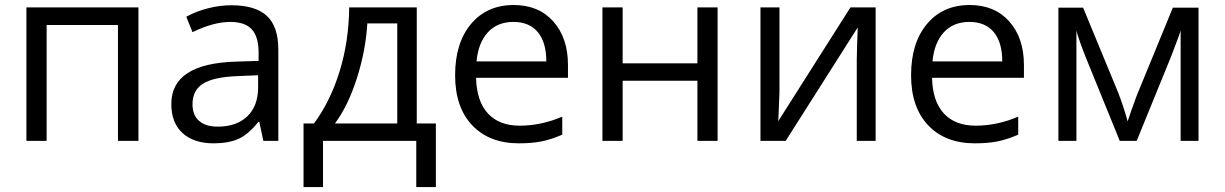

<svg xmlns="http://www.w3.org/2000/svg" viewBox="-20 -565 4914 770"><path d="M167 0H85.9V-535.2H535.2V0H453.1V-464.8H167Z M1036.1 0 1020 -76.2H1016.1Q976.1 -25.9 936.3 -8.1Q896.5 9.8 836.9 9.8Q757.3 9.8 712.2 -31.2Q667 -72.3 667 -147.9Q667 -310.1 926.3 -317.9L1017.1 -320.8V-354Q1017.1 -417 990 -447Q962.9 -477.1 903.3 -477.1Q836.4 -477.1 752 -436L727.1 -498Q766.6 -519.5 813.7 -531.7Q860.8 -543.9 908.2 -543.9Q1003.9 -543.9 1050 -501.5Q1096.2 -459 1096.2 -365.2V0ZM853 -57.1Q928.7 -57.1 971.9 -98.6Q1015.1 -140.1 1015.1 -214.8V-263.2L934.1 -259.8Q837.4 -256.3 794.7 -229.7Q752 -203.1 752 -147Q752 -103 778.6 -80.1Q805.2 -57.1 853 -57.1Z M1728 185.1H1649.4V0H1275.4V185.1H1197.3V-69.8H1239.3Q1304.7 -158.7 1341.8 -278.3Q1378.9 -397.9 1380.4 -535.2H1651.4V-69.8H1728ZM1573.2 -69.8V-471.2H1453.1Q1446.8 -362.8 1411.4 -251.7Q1376 -140.6 1323.2 -69.8Z M2061 9.8Q1942.4 9.8 1873.8 -62.5Q1805.2 -134.8 1805.2 -263.2Q1805.2 -392.6 1868.9 -468.8Q1932.6 -544.9 2040 -544.9Q2140.6 -544.9 2199.2 -478.8Q2257.8 -412.6 2257.8 -304.2V-252.9H1889.2Q1891.6 -158.7 1936.8 -109.9Q1981.9 -61 2064 -61Q2150.4 -61 2234.9 -97.2V-24.9Q2191.9 -6.3 2153.6 1.7Q2115.2 9.8 2061 9.8ZM2039.1 -477.1Q1974.6 -477.1 1936.3 -435.1Q1897.9 -393.1 1891.1 -318.8H2170.9Q2170.9 -395.5 2136.7 -436.3Q2102.5 -477.1 2039.1 -477.1Z M2477.1 -535.2V-311H2776.9V-535.2H2857.9V0H2776.9V-241.2H2477.1V0H2396V-535.2Z M3106 -535.2V-195.8L3102.5 -106.9L3101.1 -79.1L3390.6 -535.2H3491.7V0H3416V-327.1L3417.5 -391.6L3419.9 -455.1L3130.9 0H3029.8V-535.2Z M3889.6 9.8Q3771 9.8 3702.4 -62.5Q3633.8 -134.8 3633.8 -263.2Q3633.8 -392.6 3697.5 -468.8Q3761.2 -544.9 3868.7 -544.9Q3969.2 -544.9 4027.8 -478.8Q4086.4 -412.6 4086.4 -304.2V-252.9H3717.8Q3720.2 -158.7 3765.4 -109.9Q3810.5 -61 3892.6 -61Q3979 -61 4063.5 -97.2V-24.9Q4020.5 -6.3 3982.2 1.7Q3943.8 9.8 3889.6 9.8ZM3867.7 -477.1Q3803.2 -477.1 3764.9 -435.1Q3726.6 -393.1 3719.7 -318.8H3999.5Q3999.5 -395.5 3965.3 -436.3Q3931.2 -477.1 3867.7 -477.1Z M4502.4 -78.1 4517.6 -123.5 4538.6 -181.2 4683.6 -534.2H4786.6V0H4714.8V-441.9L4705.1 -413.6L4676.8 -338.9L4538.6 0H4470.7L4332.5 -339.8Q4306.6 -405.3 4296.9 -441.9V0H4224.6V-534.2H4323.7L4463.9 -194.8Q4484.9 -141.1 4502.4 -78.1Z"/></svg>

Font: HunimalSansv1.5
Style: Regular
Weight: 400
Foundry: Ascender Corporation
Version: Version 1.10